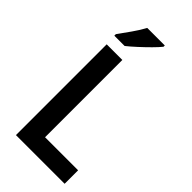

<svg xmlns="http://www.w3.org/2000/svg" viewBox="-288 -1003 1068 1068"><g transform="rotate(45 246.5 -469.0)"><path d="M85 0V-714H208V-106H468V0ZM318 -928Q303 -909 275 -881Q247 -853 216.5 -825Q186 -797 162 -778H81V-790Q105 -823 133.5 -863.5Q162 -904 180 -938H318Z"/></g></svg>

Font: Noto Sans Telugu SemiCondensed SemiBold
Style: Regular
Weight: 600
Width: 4
Designer: Jelle Bosma - Monotype Design Team
Foundry: Monotype Imaging Inc.
Version: Version 2.005; ttfautohint (v1.8.4.7-5d5b)